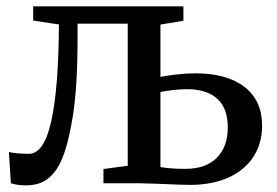

<svg xmlns="http://www.w3.org/2000/svg" viewBox="-20 -566 855 593"><path d="M13.5 0 7.5 -96.5Q29.5 -91 69.5 -91Q116 -91 138.5 -192.5Q161 -294 162 -490.5L82.5 -502.5V-546.5H546.5V-502L475.5 -490V-328.5Q498 -333 527 -336.2Q556 -339.5 583.5 -339.5Q681 -339.5 735.2 -297.5Q789.5 -255.5 789.5 -178Q789.5 -123 762.5 -81.5Q735.5 -40 685.2 -17.5Q635 5 567.5 5Q540.5 5 489.5 2.5Q474 2 447.8 1Q421.5 0 410 0H299.5V-44L374.5 -54V-493H219.5V-443.5Q219.5 -297 204.5 -204.8Q189.5 -112.5 167.5 -66Q151 -31.5 125.8 -12.5Q100.5 6.5 58.5 6.5Q34 6.5 13.5 0ZM683.5 -172.5Q683.5 -232 650.8 -261.2Q618 -290.5 558 -290.5Q538 -290.5 515.5 -288Q493 -285.5 475.5 -282V-50Q507 -44.5 552 -44.5Q615.5 -44.5 649.5 -78.5Q683.5 -112.5 683.5 -172.5Z"/></svg>

Font: Merriweather 12pt
Style: Regular
Weight: 400
Designer: Eben Sorkin
Foundry: Eben Sorkin
Version: Version 2.100